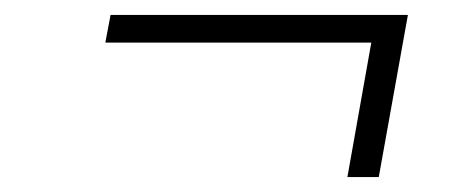

<svg xmlns="http://www.w3.org/2000/svg" viewBox="-20 -462 622 257"><path d="M445 -225 477 -405H121L128 -442H526L487 -225Z"/></svg>

Font: Gantari ExtraLight
Style: Italic
Weight: 250
Italic angle: -10°
Designer: Anugrah Pasau
Foundry: Lafontype
Version: Version 1.000